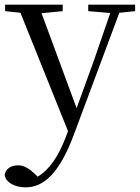

<svg xmlns="http://www.w3.org/2000/svg" viewBox="-30 -536 602 827"><path d="M350 -488 445 -480 374 -274 300 -70 149 -479 240 -488V-516H-8V-488L58 -481L263 29L252 58C221 138 182 196 132 225L120 213C97 191 74 176 48 176C20 176 -5 189 -10 217C-6 251 36 271 80 271C161 271 227 206 287 47L484 -481L552 -488V-516H350Z"/></svg>

Font: Harano Aji Mincho TW
Style: Regular
Weight: 400
Foundry: Masamichi Hosoda
Version: HaranoAjiMinchoTW-Regular version 20230610;ttx 4.39.4